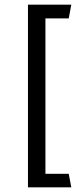

<svg xmlns="http://www.w3.org/2000/svg" viewBox="-20 -716 336 824"><path d="M275 30H175V-637H275L286 -696H100V88H286Z"/></svg>

Font: Catamaran
Style: Regular
Weight: 400
Designer: Pria Ravichandran
Version: Version 1.000;PS 001.000;hotconv 1.0.70;makeotf.lib2.5.58329